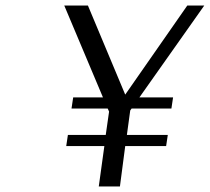

<svg xmlns="http://www.w3.org/2000/svg" viewBox="-20 -670 754 690"><path d="M296 -650 430 -330 653 -650H714L481 -320H602L596 -280H453L448 -273L436 -185H583L577 -145H430L411 0H335L355 -145H218L224 -185H360L372 -269L367 -280H237L243 -320H350L211 -650Z"/></svg>

Font: Arsenal
Style: Italic
Weight: 400
Italic angle: -9.10001°
Designer: Andrij Shevchenko
Foundry: Stairsfor
Version: Version 2.001;PS 002.001;hotconv 1.0.88;makeotf.lib2.5.64775